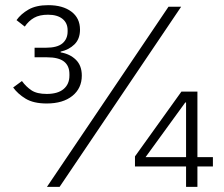

<svg xmlns="http://www.w3.org/2000/svg" viewBox="-20 -724 869 744"><path d="M157 -539Q202 -539 222 -556Q242 -573 242 -602V-607Q242 -635 222 -651Q202 -667 166 -667Q133 -667 112 -655Q91 -643 76 -621L44 -646Q61 -670 90.5 -687Q120 -704 167 -704Q223 -704 256.5 -679Q290 -654 290 -609Q290 -573 268.5 -552Q247 -531 215 -524V-521Q251 -515 274 -492.5Q297 -470 297 -431Q297 -382 260.5 -352.5Q224 -323 161 -323Q110 -323 79.5 -341.5Q49 -360 31 -385L65 -410Q81 -388 102 -374Q123 -360 161 -360Q204 -360 226.5 -379Q249 -398 249 -431V-437Q249 -469 228 -485.5Q207 -502 162 -502H114V-539ZM162 0 633 -698H682L211 0ZM701 0V-79H503V-118L683 -369H745V-115H805V-79H745V0ZM701 -327H698L544 -115H701Z"/></svg>

Font: IBM Plex Sans Hebrew Light
Style: Regular
Weight: 300
Designer: Mike Abbink, Paul van der Laan, Pieter van Rosmalen, Yanek Iontef
Foundry: Bold Monday
Version: Version 1.2